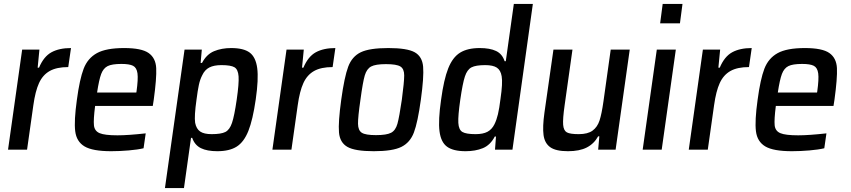

<svg xmlns="http://www.w3.org/2000/svg" viewBox="-20 -763 4339 979"><path d="M93 -510H181L172 -418H179Q203 -475 242.5 -496.5Q282 -518 342 -518L328 -421Q269 -421 233.5 -401Q198 -381 179 -339.5Q160 -298 150 -226L118 0H21Z M759 -223H465Q456 -153 459 -124Q462 -95 488 -84Q514 -73 579 -73Q633 -73 723 -83L712 -7Q683 0 636.5 4Q590 8 547 8Q452 8 411 -16.5Q370 -41 363.5 -94Q357 -147 372 -254Q386 -359 406.5 -412.5Q427 -466 474 -492Q521 -518 613 -518Q702 -518 738 -492.5Q774 -467 776.5 -415.5Q779 -364 764 -255ZM475 -291H675L676 -296Q685 -360 681 -389Q677 -418 658.5 -427.5Q640 -437 599 -437Q551 -437 529 -426Q507 -415 496 -386Q485 -357 475 -291Z M921 -510H1009L1003 -442H1010Q1033 -486 1071.5 -502Q1110 -518 1159 -518Q1222 -518 1253 -495Q1284 -472 1291.5 -416Q1299 -360 1284 -256Q1269 -152 1246.5 -95.5Q1224 -39 1187 -15.5Q1150 8 1088 8Q1036 8 1004.5 -7.5Q973 -23 960 -60H954L918 196H821ZM1187 -255Q1199 -338 1196.5 -373.5Q1194 -409 1175.5 -420Q1157 -431 1109 -431Q1071 -431 1047.5 -419Q1024 -407 1011 -379Q1000 -358 994 -330Q988 -302 982 -255Q970 -171 975 -137Q981 -106 1000.5 -92.5Q1020 -79 1059 -79Q1107 -79 1129 -90Q1151 -101 1163 -136.5Q1175 -172 1187 -255Z M1441 -510H1529L1520 -418H1527Q1551 -475 1590.5 -496.5Q1630 -518 1690 -518L1676 -421Q1617 -421 1581.5 -401Q1546 -381 1527 -339.5Q1508 -298 1498 -226L1466 0H1369Z M1720 -255Q1736 -371 1755.5 -423Q1775 -475 1819.5 -496.5Q1864 -518 1960 -518Q2056 -518 2094.5 -496.5Q2133 -475 2137.5 -423Q2142 -371 2126 -255Q2110 -139 2090.5 -87.5Q2071 -36 2026.5 -14Q1982 8 1886 8Q1790 8 1751.5 -14Q1713 -36 1708.5 -87.5Q1704 -139 1720 -255ZM2029 -255Q2041 -345 2041 -378.5Q2041 -412 2021.5 -424Q2002 -436 1948 -436Q1895 -436 1872.5 -424Q1850 -412 1840 -378.5Q1830 -345 1818 -255Q1805 -166 1805.5 -132Q1806 -98 1825 -86Q1844 -74 1897 -74Q1951 -74 1974 -86Q1997 -98 2006.5 -132Q2016 -166 2029 -255Z M2229 -254Q2243 -358 2265.5 -414.5Q2288 -471 2326 -494.5Q2364 -518 2426 -518Q2478 -518 2509.5 -503Q2541 -488 2553 -451H2559L2600 -743H2697L2593 0H2504L2509 -67H2503Q2480 -23 2442 -7.5Q2404 8 2354 8Q2291 8 2259.5 -15Q2228 -38 2221 -94Q2214 -150 2229 -254ZM2501 -129Q2512 -151 2519 -180.5Q2526 -210 2532 -259Q2544 -340 2538 -374Q2533 -405 2513.5 -418Q2494 -431 2454 -431Q2406 -431 2384 -419.5Q2362 -408 2350.5 -373Q2339 -338 2327 -255Q2315 -172 2317 -136.5Q2319 -101 2338 -90Q2357 -79 2405 -79Q2443 -79 2465.5 -91Q2488 -103 2501 -129Z M3036 -68H3030Q3009 -30 2972 -11Q2935 8 2876 8Q2814 8 2785.5 -12.5Q2757 -33 2751.5 -74.5Q2746 -116 2756 -188L2802 -510H2899L2859 -226Q2849 -156 2851.5 -126.5Q2854 -97 2870.5 -88Q2887 -79 2931 -79Q2977 -79 3001.5 -97Q3026 -115 3037 -148.5Q3048 -182 3057 -246L3094 -510H3191L3119 0H3030Z M3346 -644 3359 -743H3460L3447 -644ZM3257 0 3329 -510H3426L3354 0Z M3564 -510H3652L3643 -418H3650Q3674 -475 3713.5 -496.5Q3753 -518 3813 -518L3799 -421Q3740 -421 3704.5 -401Q3669 -381 3650 -339.5Q3631 -298 3621 -226L3589 0H3492Z M4230 -223H3936Q3927 -153 3930 -124Q3933 -95 3959 -84Q3985 -73 4050 -73Q4104 -73 4194 -83L4183 -7Q4154 0 4107.5 4Q4061 8 4018 8Q3923 8 3882 -16.5Q3841 -41 3834.5 -94Q3828 -147 3843 -254Q3857 -359 3877.5 -412.5Q3898 -466 3945 -492Q3992 -518 4084 -518Q4173 -518 4209 -492.5Q4245 -467 4247.5 -415.5Q4250 -364 4235 -255ZM3946 -291H4146L4147 -296Q4156 -360 4152 -389Q4148 -418 4129.5 -427.5Q4111 -437 4070 -437Q4022 -437 4000 -426Q3978 -415 3967 -386Q3956 -357 3946 -291Z"/></svg>

Font: Assailand Medium
Style: Italic
Weight: 500
Italic angle: -8°
Designer: Hector Gatti with collaboration of the Omnibus-Type team
Foundry: Omnibus-Type
Version: Version 0.072;October 19, 2019;FontCreator 12.0.0.2547 64-bi